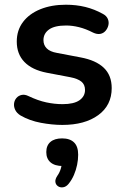

<svg xmlns="http://www.w3.org/2000/svg" viewBox="-20 -519 528 813"><path d="M244 10Q201 10 153 1Q105 -8 67 -30Q51 -40 44.5 -53.5Q38 -67 39.5 -80.5Q41 -94 49.5 -104Q58 -114 71.5 -117Q85 -120 101 -112Q141 -93 176 -85.5Q211 -78 245 -78Q293 -78 316.5 -94.5Q340 -111 340 -138Q340 -161 324.5 -173.5Q309 -186 278 -192L178 -211Q116 -223 83.5 -256.5Q51 -290 51 -343Q51 -391 77.5 -426Q104 -461 151 -480Q198 -499 259 -499Q303 -499 341.5 -489.5Q380 -480 416 -460Q431 -452 436.5 -439Q442 -426 439 -412.5Q436 -399 427 -388.5Q418 -378 404.5 -375.5Q391 -373 374 -381Q343 -397 314.5 -404Q286 -411 260 -411Q211 -411 187.5 -394Q164 -377 164 -349Q164 -328 178 -314Q192 -300 221 -295L321 -276Q386 -264 419.5 -232Q453 -200 453 -146Q453 -73 396 -31.5Q339 10 244 10ZM270 260Q260 272 247.5 274Q235 276 225.5 269.5Q216 263 214.5 251.5Q213 240 223 225Q233 211 238 193.5Q243 176 243 163L246 184Q212 184 194 168.5Q176 153 176 125Q176 97 193.5 82Q211 67 243 67Q276 67 293.5 84Q311 101 311 136Q311 157 306.5 179Q302 201 293 222Q284 243 270 260Z"/></svg>

Font: Nunito ExtraLight
Style: Bold
Weight: 700
Version: Version 3.602